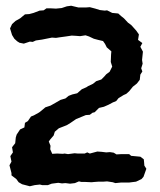

<svg xmlns="http://www.w3.org/2000/svg" viewBox="-20 -635 559 669"><path d="M84 14 57 7 45 0 37 -11 20 -24V-32L13 -59L20 -72L16 -91L25 -104L22 -122L33 -136L35 -156L38 -166L50 -184L65 -191L67 -207L77 -213L88 -229L98 -233L116 -243L125 -250L138 -261L156 -267L172 -276L191 -287L208 -292L219 -301L232 -306L249 -310L265 -324L281 -331L287 -335L304 -343L315 -352L333 -358L344 -369L350 -376L362 -385L371 -403L366 -419L367 -445L368 -456L352 -470L346 -482L339 -492L322 -496L307 -500L290 -508L278 -512L259 -509L247 -510L230 -511L210 -508L188 -505L175 -503L161 -504L141 -500L126 -497L105 -494L94 -489L84 -490L63 -483L48 -486L40 -491L30 -500L22 -513L15 -536L22 -551L34 -562L50 -571L67 -585L82 -586L97 -590L118 -598L132 -599L142 -606H156L175 -605L195 -607L213 -613L228 -615L253 -609H267H280L293 -610L312 -605L328 -600L345 -598L353 -599L371 -590L392 -588L402 -579L412 -571L426 -556L437 -548L447 -537L455 -528L464 -515L461 -496L476 -485L469 -472L478 -455L475 -426L477 -413L472 -397L476 -386L469 -375L467 -357L457 -344L443 -333L430 -317L420 -308L411 -304L393 -293L385 -283L373 -278L358 -270L342 -263L325 -259L310 -244L302 -242L293 -235L279 -234L245 -220L226 -207L213 -199L203 -195L185 -188L171 -176L167 -163L155 -149L150 -142L156 -127L155 -115L162 -99L179 -100L199 -99L205 -100L217 -98L240 -101L251 -100H275L284 -104L293 -100L319 -107L334 -106L350 -104L363 -105L376 -103L386 -97L403 -98H411H430L437 -92L469 -89L481 -80L482 -71L483 -58L490 -47L480 -19L473 -11L454 -2L430 1H402L382 3L373 0L353 -3L340 -2H323L309 -1L299 0L278 -1H264L255 -3L241 3L224 5L208 3L196 4L183 2L160 5L147 10H127L119 8L101 10Z"/></svg>

Font: Winky Rough Medium
Style: Regular
Weight: 500
Designer: Simon Atzbach
Foundry: typofactur
Version: Version 1.206; ttfautohint (v1.8.4.7-5d5b)